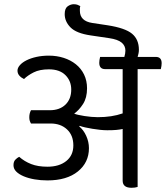

<svg xmlns="http://www.w3.org/2000/svg" viewBox="-20 -880 787 911"><path d="M361 -851Q359 -844 359 -840Q359 -836 359 -829Q359 -780 418 -771L491 -760Q574 -747 606.5 -720Q639 -693 639 -644Q639 -634 637 -625.5Q635 -617 633 -610H719Q747 -610 747 -580Q747 -574 746 -567Q745 -560 743 -552H633V7Q627 9 619.5 10Q612 11 604 11Q562 11 562 -23V-268Q548 -265 531.5 -263.5Q515 -262 489 -262Q473 -262 454.5 -264Q436 -266 418 -269Q400 -272 384 -275.5Q368 -279 358 -283L356 -280Q376 -264 389 -235.5Q402 -207 402 -177Q402 -109 349.5 -66.5Q297 -24 205 -24Q173 -24 144 -29Q115 -34 92.5 -43.5Q70 -53 57 -66Q44 -79 44 -96Q44 -113 52.5 -122Q61 -131 71 -136Q96 -114 128 -101.5Q160 -89 205 -89Q261 -89 294.5 -116Q328 -143 328 -190Q328 -238 298 -266Q268 -294 220 -294H127Q123 -301 121 -307.5Q119 -314 119 -324Q119 -342 127 -357H216Q263 -357 290.5 -383.5Q318 -410 318 -455Q318 -496 290.5 -523.5Q263 -551 212 -551Q168 -551 139.5 -536.5Q111 -522 94 -505Q81 -511 72 -521Q63 -531 63 -545Q63 -558 74.5 -571Q86 -584 106 -594Q126 -604 153 -610Q180 -616 212 -616Q249 -616 282 -605.5Q315 -595 340 -575Q365 -555 379 -526Q393 -497 393 -461Q393 -416 374 -386.5Q355 -357 332 -341Q338 -338 351.5 -335Q365 -332 380.5 -329.5Q396 -327 413 -325.5Q430 -324 444 -324Q511 -324 562 -342V-552H479Q451 -552 451 -582Q451 -588 452 -595Q453 -602 455 -610H570Q575 -627 575 -640Q575 -663 557 -678Q539 -693 498 -699L410 -712Q342 -722 314.5 -750Q287 -778 287 -813Q287 -840 301 -850Q315 -860 330 -860Q341 -860 348.5 -857Q356 -854 361 -851Z"/></svg>

Font: Baloo 2
Style: Regular
Weight: 400
Designer: Sarang Kulkarni and Ek Type
Foundry: Ek Type
Version: Version 1.640;hotconv 1.0.111;makeotfexe 2.5.65597; ttfautoh